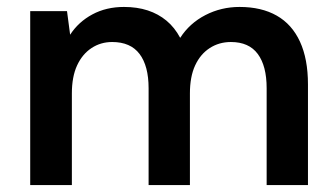

<svg xmlns="http://www.w3.org/2000/svg" viewBox="-20 -533 967 553"><path d="M67 0V-501H173L182 -433Q206 -470 246 -491.5Q286 -513 337 -513Q375 -513 405.5 -503Q436 -493 459.5 -473.5Q483 -454 499 -424Q526 -466 571.5 -489.5Q617 -513 670 -513Q733 -513 777 -488Q821 -463 844 -413Q867 -363 867 -290V0H748V-279Q748 -343 722.5 -377.5Q697 -412 645 -412Q611 -412 584 -394.5Q557 -377 542 -344.5Q527 -312 527 -264V0H408V-279Q408 -343 382 -377.5Q356 -412 303 -412Q270 -412 243.5 -394.5Q217 -377 202 -344.5Q187 -312 187 -264V0Z"/></svg>

Font: DM Sans 17pt SemiBold
Style: Regular
Weight: 600
Version: Version 4.004;gftools[0.9.30]